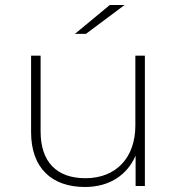

<svg xmlns="http://www.w3.org/2000/svg" viewBox="-20 -742 707 766"><path d="M319 4C416 4 487 -43 521 -121V0H558V-520H520V-241C520 -114 444 -31 321 -31C207 -31 142 -95 142 -218V-520H104V-215C104 -71 187 4 319 4ZM323 -607 477 -722H418L279 -607Z"/></svg>

Font: Montserrat-Alt1 ExtLt
Style: Regular
Weight: 200
Designer: Differentunic
Foundry: Differentunic
Version: Version 7.222